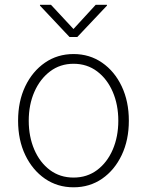

<svg xmlns="http://www.w3.org/2000/svg" viewBox="-20 -778 620 809"><path d="M290 11.2Q222.2 11.2 169.4 -25.1Q116.7 -61.5 86.4 -124.8Q56.2 -188 56.2 -269.5Q56.2 -351.1 86.4 -414.3Q116.7 -477.5 169.4 -513.9Q222.2 -550.3 290 -550.3Q357.4 -550.3 410.2 -513.9Q462.9 -477.5 492.9 -414.1Q522.9 -350.6 522.9 -269.5Q522.9 -188 492.9 -124.8Q462.9 -61.5 410.4 -25.1Q357.9 11.2 290 11.2ZM290 -29.8Q346.7 -29.8 389.2 -61.5Q431.6 -93.3 455.1 -147.7Q478.5 -202.1 478.5 -269.5Q478.5 -336.4 455.1 -390.9Q431.6 -445.3 389.2 -477.3Q346.7 -509.3 290 -509.3Q233.4 -509.3 190.9 -477.1Q148.4 -444.8 124.8 -390.9Q101.1 -336.9 101.1 -269.5Q101.1 -202.1 124.5 -147.7Q147.9 -93.3 190.4 -61.5Q232.9 -29.8 290 -29.8ZM194.8 -757.8 289.6 -655.8 383.3 -757.8H430.7V-754.4L305.7 -622.1H272.9L148.4 -754.4V-757.8Z"/></svg>

Font: Inter 16pt ExtraLight
Style: Regular
Weight: 250
Version: Version 4.001;git-66647c0bb